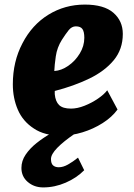

<svg xmlns="http://www.w3.org/2000/svg" viewBox="-20 -584 583 838"><path d="M247 8Q174 8 128 -23Q80 -54 58 -104.8Q36 -155.5 36 -216Q36 -315.5 78 -395Q119.5 -475.5 191.2 -519.8Q263 -564 350 -564Q434 -564 475 -528.2Q516 -492.5 516 -436Q516 -369 476.5 -321.2Q437 -273.5 369.8 -241Q302.5 -208.5 219 -187V-173Q222 -141 238 -125.5Q254 -110 290 -110Q317.5 -110 349 -122.5Q380.5 -135 407.5 -153.5Q434.5 -172 448 -190L493 -106Q468.5 -72.5 428 -46.8Q387.5 -21 340 -6.5Q292.5 8 247 8ZM217 -274Q248 -276 278.2 -297Q308.5 -318 328.2 -350.5Q348 -383 348 -419Q348 -445.5 339.8 -457.2Q331.5 -469 311 -469Q293 -469 279.5 -452Q266 -435 250 -410Q229 -376.5 223.5 -338Q218 -299.5 217 -274ZM168.5 234Q129 234 101.2 210.2Q73.5 186.5 73.5 149Q73.5 118 92 90.8Q110.5 63.5 139.5 40.5Q168.5 17.5 199 0L244 -25.5L306 0Q257.5 33 230 61.2Q202.5 89.5 202.5 110Q202.5 130 211.8 138Q221 146 236.5 146Q255.5 146 276.5 134.2Q297.5 122.5 320.5 104L347.5 159Q314.5 192.5 266.8 213.2Q219 234 168.5 234Z"/></svg>

Font: Merriweather Sans ExtraBold
Style: Italic
Weight: 800
Italic angle: -7.5°
Designer: Eben Sorkin
Foundry: Eben Sorkin
Version: Version 2.001; ttfautohint (v1.8.3)